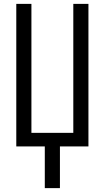

<svg xmlns="http://www.w3.org/2000/svg" viewBox="-20 -755 540 990"><path d="M211 215V0H64V-735H142V-70H358V-735H436V0H289V215Z"/></svg>

Font: Iosevka MaddieWtf
Style: Regular
Weight: 400
Monospace: yes
Designer: Belleve Invis
Foundry: Belleve Invis
Version: Version 31.3.0; ttfautohint (v1.8.3)